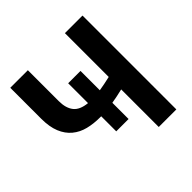

<svg xmlns="http://www.w3.org/2000/svg" viewBox="-185 -884 1046 1046"><g transform="rotate(-45 338.0 -361.5)"><path d="M595.5 -723V0H460V-289.5Q437.5 -284 416.5 -279.8Q395.5 -275.5 374.5 -272V-147H279.5V-263Q275 -263 270.5 -263Q222 -263 179.8 -273.5Q137.5 -284 105.8 -310.2Q74 -336.5 56.5 -379.2Q39 -422 39 -484.5V-723H174.5V-484.5Q174.5 -431 198.5 -400.5Q222.5 -370 279.5 -364.5V-517.5H374.5V-368.5Q393.5 -371.5 414.8 -375.8Q436 -380 460 -385.5V-723Z"/></g></svg>

Font: Lato
Style: Bold
Weight: 700
Designer: Lukasz Dziedzic with Adam Twardoch and Botio Nikoltchev
Foundry: tyPoland Lukasz Dziedzic
Version: Version 2.010; 2014-09-01; http://www.latofonts.com/; ttfaut